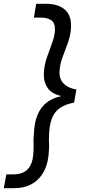

<svg xmlns="http://www.w3.org/2000/svg" viewBox="-38 -831 485 1003"><path d="M204 -811Q266 -811 300.5 -781Q335 -751 333 -692Q332 -650 317.5 -609.5Q303 -569 288.5 -531Q274 -493 273 -455Q272 -434 280 -415.5Q288 -397 307.5 -383.5Q327 -370 361 -363L349 -295Q305 -287 276 -267.5Q247 -248 233 -212Q219 -176 218 -118Q217 -106 217.5 -95Q218 -84 218.5 -73.5Q219 -63 218 -52Q216 15 193.5 60Q171 105 131 128.5Q91 152 35 152H-18L-5 80H33Q59 80 82 70.5Q105 61 120.5 34Q136 7 137 -46Q138 -59 137.5 -71.5Q137 -84 137 -98Q137 -112 139 -128Q141 -192 159 -233Q177 -274 208 -297Q239 -320 280 -328V-330Q232 -341 211 -371.5Q190 -402 191 -443Q192 -488 206.5 -529.5Q221 -571 234.5 -607.5Q248 -644 249 -674Q250 -712 229.5 -725.5Q209 -739 177 -739H139L151 -811Z"/></svg>

Font: DM Sans 18pt
Style: Italic
Weight: 400
Italic angle: -10°
Designer: Colophon Foundry, Jonny Pinhorn
Foundry: Colophon Foundry
Version: Version 4.004;gftools[0.9.30]